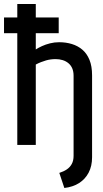

<svg xmlns="http://www.w3.org/2000/svg" viewBox="-20 -720 512 955"><path d="M0 -633V-555H272V-633ZM274 -510Q251 -510 229 -504.5Q207 -499 188.5 -490.5Q170 -482 158 -474V-700H66V1H158V-399Q171 -406 184 -411Q197 -416 209 -419.5Q221 -423 233 -424.5Q245 -426 257 -426Q275 -426 291.5 -421Q308 -416 320.5 -405.5Q333 -395 339.5 -379.5Q346 -364 346 -343V55Q346 79 337 95.5Q328 112 312.5 122.5Q297 133 275 140L300 215Q343 210 373.5 190.5Q404 171 421 138.5Q438 106 438 62V-345Q438 -391 425 -422.5Q412 -454 389.5 -473Q367 -492 337.5 -501Q308 -510 274 -510Z"/></svg>

Font: Advent Pro SemiBold
Style: Regular
Weight: 600
Designer: VivaRado, Andreas Kalpakidis
Foundry: VivaRado, Andreas Kalpakidis
Version: Version 3.000